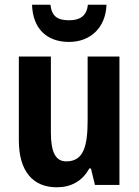

<svg xmlns="http://www.w3.org/2000/svg" viewBox="-20 -785 590 815"><path d="M432 -765H353C348 -714 315 -699 274 -699C227 -699 200 -713 194 -765H116C119 -665 177 -607 273 -607C365 -607 429 -669 432 -765ZM487 -545H352V-275C352 -162 334 -100 261 -100C215 -100 196 -141 196 -223V-545H60V-189C60 -58 120 10 221 10C281 10 330 -16 359 -70H366L383 0H487Z"/></svg>

Font: Noto Sans Display SemiCondensed
Style: Bold
Weight: 700
Width: 4
Designer: Monotype Design Team
Foundry: Monotype Imaging Inc.
Version: Version 1.900